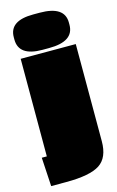

<svg xmlns="http://www.w3.org/2000/svg" viewBox="-121 -695 538 882"><g transform="rotate(-15 148.0 -254.5)"><path d="M286 -464V-2Q286 76 239.5 106.5Q193 137 79 137H8L0 0H24V-464ZM19 -557V-568Q19 -646 132 -646H163Q281 -646 281 -568V-557Q281 -478 163 -478H131Q19 -478 19 -557Z"/></g></svg>

Font: Passion One Black
Style: Regular
Weight: 900
Designer: Alejandro Lo Celso
Foundry: Fontstage
Version: Version 1.002